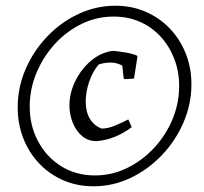

<svg xmlns="http://www.w3.org/2000/svg" viewBox="-20 -640 714 672"><path d="M307 12Q250 12 201.5 -9Q153 -30 117 -68Q81 -106 61.5 -156Q42 -206 42 -264Q42 -335 70 -399Q98 -463 146 -513Q194 -563 255.5 -591.5Q317 -620 384 -620Q441 -620 489.5 -599Q538 -578 574 -540.5Q610 -503 630 -453Q650 -403 650 -345Q650 -276 622.5 -212Q595 -148 547 -97.5Q499 -47 437.5 -17.5Q376 12 307 12ZM312 -26Q372 -26 425 -52Q478 -78 519 -122Q560 -166 583.5 -222Q607 -278 607 -339Q607 -390 590 -434Q573 -478 542.5 -511.5Q512 -545 470 -563.5Q428 -582 378 -582Q318 -582 265 -556Q212 -530 171.5 -485.5Q131 -441 107.5 -384.5Q84 -328 84 -267Q84 -200 113.5 -145Q143 -90 194.5 -58Q246 -26 312 -26ZM318 -146Q288 -146 267 -164Q246 -182 234.5 -211Q223 -240 223 -271Q223 -312 241.5 -352Q260 -392 290 -420Q302 -431 315.5 -440Q329 -449 344 -454.5Q359 -460 374 -462Q392 -461 418.5 -456.5Q445 -452 460 -445L461 -441L449 -365L417 -363L413 -365L408 -410Q400 -415 389.5 -418Q379 -421 367 -421Q355 -421 343.5 -419Q332 -417 325 -414Q304 -389 292 -353.5Q280 -318 280 -284Q280 -249 294.5 -224.5Q309 -200 336 -190Q358 -190 384 -201Q410 -212 429 -222L441 -195Q415 -175 384 -162Q353 -149 318 -146Z"/></svg>

Font: Labrada
Style: Italic
Weight: 400
Italic angle: -7°
Designer: Mercedes Jáuregui
Foundry: Omnibus-Type Team
Version: Version 1.000